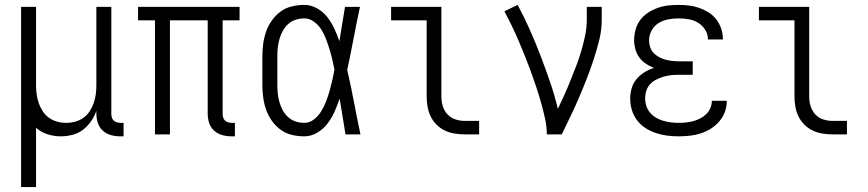

<svg xmlns="http://www.w3.org/2000/svg" viewBox="-20 -548 3540 783"><path d="M66 215V-520H127V-200Q127 -181 129.5 -163Q132 -145 138 -127.5Q144 -110 154.5 -94Q165 -78 180 -67.5Q195 -57 213 -52Q231 -47 250 -47Q269 -47 287 -52Q305 -57 320 -67.5Q335 -78 345.5 -94Q356 -110 362 -127.5Q368 -145 370.5 -163Q373 -181 373 -200V-520H434V-84Q434 -76 436 -69Q438 -62 443 -57Q448 -52 455.5 -49.5Q463 -47 470 -47H484V8H470Q451 8 432.5 3Q414 -2 399.5 -15Q385 -28 379 -46.5Q373 -65 373 -84V-96Q365 -73 351 -53Q337 -33 318 -18.5Q299 -4 275 2Q251 8 227 8Q200 8 173.5 -0.5Q147 -9 127 -27V215Z M924 8Q905 8 886.5 3Q868 -2 853.5 -15Q839 -28 833 -46.5Q827 -65 827 -84V-465H673V0H612V-465H543V-520H957V-465H888V-84Q888 -76 890 -69Q892 -62 897 -57Q902 -52 909.5 -49.5Q917 -47 924 -47H938V8Z M1221 8Q1195 8 1170 2Q1145 -4 1124.5 -19Q1104 -34 1089 -55Q1074 -76 1065.5 -100Q1057 -124 1053.5 -149.5Q1050 -175 1050 -200V-320Q1050 -345 1053.5 -370.5Q1057 -396 1065.5 -420Q1074 -444 1089 -465Q1104 -486 1124.5 -501Q1145 -516 1170 -522Q1195 -528 1221 -528Q1248 -528 1273 -514Q1298 -500 1315 -478Q1332 -456 1343.5 -431Q1355 -406 1364 -380Q1370 -415 1375.5 -450Q1381 -485 1387 -520H1448Q1434 -456 1422 -391.5Q1410 -327 1396 -263Q1411 -198 1423.5 -132Q1436 -66 1450 0H1389Q1383 -37 1377 -73.5Q1371 -110 1365 -146Q1356 -119 1344.5 -93Q1333 -67 1316 -44.5Q1299 -22 1274 -7Q1249 8 1221 8ZM1221 -47Q1243 -47 1261 -61.5Q1279 -76 1290.5 -95Q1302 -114 1310 -135Q1318 -156 1324 -177Q1330 -198 1335 -220Q1340 -242 1344 -264Q1340 -285 1335 -306Q1330 -327 1323.5 -348Q1317 -369 1309.5 -389Q1302 -409 1290.5 -427.5Q1279 -446 1260.5 -459.5Q1242 -473 1221 -473Q1203 -473 1186 -467.5Q1169 -462 1155.5 -450Q1142 -438 1133.5 -422.5Q1125 -407 1120 -390Q1115 -373 1113 -355.5Q1111 -338 1111 -320V-200Q1111 -182 1113 -164.5Q1115 -147 1120 -130Q1125 -113 1133.5 -97.5Q1142 -82 1155.5 -70Q1169 -58 1186 -52.5Q1203 -47 1221 -47Z M1874 0Q1854 0 1833 -3.5Q1812 -7 1793.5 -16Q1775 -25 1760 -40Q1745 -55 1736 -74Q1727 -93 1723.5 -113.5Q1720 -134 1720 -155V-465H1575V-520H1780V-155Q1780 -135 1785.5 -116Q1791 -97 1804 -82.5Q1817 -68 1836 -61.5Q1855 -55 1874 -55H1934V0Z M2210 0Q2210 -33 2202.5 -66Q2195 -99 2186 -131Q2177 -163 2166.5 -194.5Q2156 -226 2144.5 -257.5Q2133 -289 2120.5 -320Q2108 -351 2095 -381.5Q2082 -412 2067.5 -442Q2053 -472 2037 -502L2091 -528Q2118 -478 2141 -426Q2164 -374 2184.5 -320.5Q2205 -267 2223.5 -213Q2242 -159 2255 -104Q2269 -133 2282 -162Q2295 -191 2307 -221Q2319 -251 2330.5 -281Q2342 -311 2351 -342Q2360 -373 2366.5 -404.5Q2373 -436 2373 -468V-520H2434V-468Q2434 -426 2424 -385.5Q2414 -345 2401 -305.5Q2388 -266 2373 -227.5Q2358 -189 2341.5 -150.5Q2325 -112 2307 -74.5Q2289 -37 2271 0Z M2747 8Q2724 8 2700.5 5Q2677 2 2654.5 -5.5Q2632 -13 2612 -26Q2592 -39 2578 -57.5Q2564 -76 2557 -99Q2550 -122 2550 -146Q2550 -167 2556 -188Q2562 -209 2576 -225.5Q2590 -242 2608.5 -253.5Q2627 -265 2647 -271Q2629 -278 2613.5 -288.5Q2598 -299 2587 -314Q2576 -329 2571 -347.5Q2566 -366 2566 -384Q2566 -406 2572 -427.5Q2578 -449 2591 -466.5Q2604 -484 2622.5 -496Q2641 -508 2661.5 -515.5Q2682 -523 2703.5 -525.5Q2725 -528 2747 -528Q2768 -528 2789.5 -525.5Q2811 -523 2831 -516Q2851 -509 2869.5 -497.5Q2888 -486 2901 -469Q2914 -452 2921 -431.5Q2928 -411 2928 -390V-387H2867V-388Q2867 -409 2855.5 -427Q2844 -445 2826.5 -455.5Q2809 -466 2788.5 -469.5Q2768 -473 2747 -473Q2726 -473 2705 -469Q2684 -465 2666 -454Q2648 -443 2637.5 -424Q2627 -405 2627 -384Q2627 -369 2631.5 -355.5Q2636 -342 2645.5 -332Q2655 -322 2668 -315Q2681 -308 2694.5 -304.5Q2708 -301 2722 -299.5Q2736 -298 2750 -298H2805V-243H2750Q2734 -243 2718 -241.5Q2702 -240 2687 -235.5Q2672 -231 2657.5 -224Q2643 -217 2632 -205.5Q2621 -194 2616 -178.5Q2611 -163 2611 -147Q2611 -131 2616 -115.5Q2621 -100 2631.5 -88Q2642 -76 2655.5 -68Q2669 -60 2684.5 -55.5Q2700 -51 2715.5 -49Q2731 -47 2747 -47Q2762 -47 2777.5 -48.5Q2793 -50 2807.5 -54Q2822 -58 2835.5 -65Q2849 -72 2860 -82.5Q2871 -93 2877 -107.5Q2883 -122 2883 -137H2944V-136Q2944 -113 2936 -91.5Q2928 -70 2913 -52.5Q2898 -35 2878.5 -23Q2859 -11 2837.5 -4Q2816 3 2793 5.5Q2770 8 2747 8Z M3374 0Q3354 0 3333 -3.5Q3312 -7 3293.5 -16Q3275 -25 3260 -40Q3245 -55 3236 -74Q3227 -93 3223.5 -113.5Q3220 -134 3220 -155V-465H3075V-520H3280V-155Q3280 -135 3285.5 -116Q3291 -97 3304 -82.5Q3317 -68 3336 -61.5Q3355 -55 3374 -55H3434V0Z"/></svg>

Font: Iosevka Curly Light
Style: Regular
Weight: 300
Monospace: yes
Designer: Belleve Invis
Foundry: Belleve Invis
Version: Version 22.1.2; ttfautohint (v1.8.4)